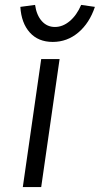

<svg xmlns="http://www.w3.org/2000/svg" viewBox="-20 -763 407 783"><path d="M73 0 148 -522H223L148 0ZM195 -592Q136 -592 101.5 -630.5Q67 -669 63 -735L123 -743Q129 -701 150.5 -677Q172 -653 204 -653Q236 -653 264.5 -677Q293 -701 311 -743L367 -735Q345 -669 299.5 -630.5Q254 -592 195 -592Z"/></svg>

Font: Lexend Light
Style: Italic
Weight: 300
Italic angle: -8.13011°
Designer: Bonnie Shaver-Troup, Thomas Jockin
Foundry: Lexend
Version: Version 1.007